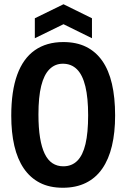

<svg xmlns="http://www.w3.org/2000/svg" viewBox="-20 -871 596 904"><path d="M276 13Q213 13 167.5 -10.5Q122 -34 92 -78Q62 -122 47.5 -184.5Q33 -247 33 -326Q33 -442 61 -519Q89 -596 144 -634.5Q199 -673 278 -673Q340 -673 385.5 -650.5Q431 -628 461.5 -584.5Q492 -541 507 -476.5Q522 -412 522 -327Q522 -247 507 -184Q492 -121 461.5 -77Q431 -33 384.5 -10Q338 13 276 13ZM278 -88Q318 -88 344 -114Q370 -140 382.5 -193Q395 -246 395 -328Q395 -410 382 -464Q369 -518 342.5 -544.5Q316 -571 276 -571Q239 -571 213 -545Q187 -519 174 -466.5Q161 -414 161 -332Q161 -269 168.5 -223Q176 -177 190.5 -147Q205 -117 227 -102.5Q249 -88 278 -88ZM144 -691V-785L279 -851L413 -785V-691L279 -757Z"/></svg>

Font: Bricolage Grotesque 72pt SemiCondensed SemiBold
Style: Regular
Weight: 600
Width: 4
Designer: Mathieu Triay
Foundry: Atelier Triay
Version: Version 1.001;gftools[0.9.33.dev8+g029e19f]